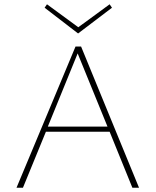

<svg xmlns="http://www.w3.org/2000/svg" viewBox="-20 -875 725 895"><path d="M491 -261H194L87 0H57L332 -658H358L628 0H597ZM481 -285 342 -626 203 -285ZM502 -839 344 -719 188 -839 199 -855 345 -748 491 -855Z"/></svg>

Font: Ysabeau Extralight
Style: Regular
Weight: 200
Designer: Christian Thalmann (Catharsis Fonts)
Version: Version 0.003